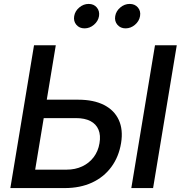

<svg xmlns="http://www.w3.org/2000/svg" viewBox="-20 -958 922 978"><path d="M184.1 -450.2H378.4Q457 -450.2 509.8 -423.3Q562.5 -396.5 585.2 -346.7Q607.9 -296.9 596.7 -229Q585 -158.7 546.9 -107.2Q508.8 -55.7 448.5 -27.8Q388.2 0 309.6 0H32.7L153.3 -727.5H264.2L159.2 -93.8H318.4Q363.3 -93.8 398.7 -110.4Q434.1 -127 457 -157.2Q480 -187.5 486.8 -228.5Q493.7 -268.6 481.7 -297.4Q469.7 -326.2 440.7 -341.3Q411.6 -356.4 366.7 -356.4H168.9ZM880.4 -727.5 759.8 0H648.9L769.5 -727.5ZM619.6 -813.5Q593.8 -813.5 578.1 -831.8Q562.5 -850.1 566.9 -876Q571.3 -901.9 592.8 -919.9Q614.3 -938 640.6 -938Q667 -938 682.4 -919.9Q697.8 -901.9 693.4 -876Q689 -850.1 667.5 -831.8Q646 -813.5 619.6 -813.5ZM410.6 -813.5Q384.3 -813.5 368.9 -831.8Q353.5 -850.1 357.9 -876Q362.3 -901.9 383.8 -919.9Q405.3 -938 431.6 -938Q458 -938 473.1 -919.9Q488.3 -901.9 484.4 -876Q480 -850.1 458.5 -831.8Q437 -813.5 410.6 -813.5Z"/></svg>

Font: Inter 18pt Medium
Style: Italic
Weight: 500
Italic angle: -9.3988°
Designer: Rasmus Andersson
Foundry: rsms
Version: Version 4.001;git-66647c0bb